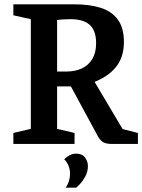

<svg xmlns="http://www.w3.org/2000/svg" viewBox="-20 -668 661 891"><path d="M42 0V-51L123 -70V-579L42 -597V-648H324Q395 -648 446.5 -632Q498 -616 526.5 -577.5Q555 -539 555 -473Q555 -436 545 -406.5Q535 -377 516.5 -355Q498 -333 473.5 -316.5Q449 -300 419 -288L549 -69L620 -51V0H500Q473 0 459 -8Q445 -16 434 -36L309 -267H245V-70L326 -51V0ZM245 -336H287Q330 -336 361 -351Q392 -366 409 -395.5Q426 -425 426 -467Q426 -499 417.5 -521Q409 -543 393 -555.5Q377 -568 355.5 -573.5Q334 -579 307 -579Q291 -579 274 -578Q257 -577 245 -575ZM285 203Q305 173 305 139Q305 120 298.5 102.5Q292 85 278 71Q289 60 303 52.5Q317 45 333 45Q362 45 375 63.5Q388 82 388 102Q388 128 376.5 149.5Q365 171 352 185Q339 199 333 203Z"/></svg>

Font: Faustina Light SemiBold
Style: Regular
Weight: 600
Version: Version 1.200